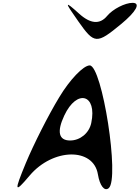

<svg xmlns="http://www.w3.org/2000/svg" viewBox="-20 -1308 983 1353"><path d="M162 -159C78 44 81 57 189 -71C353 -265 639 -270 670 -79C683 0 716 43 746 18C825 -47 700 -847 612 -847C568 -847 471 -746 397 -622C321 -497 217 -291 162 -159ZM433 -494C522 -684 666 -644 623 -441C608 -370 545 -318 474 -318C394 -318 379 -379 433 -494ZM536 -1213C433 -1306 433 -1297 533 -1156C645 -997 661 -996 833 -1138C940 -1226 974 -1288 914 -1288C861 -1288 775 -1244 735 -1196C684 -1134 617 -1139 536 -1213Z"/></svg>

Font: Venom Sans
Style: Obl
Weight: 400
Version: Version 1.001